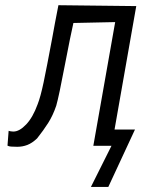

<svg xmlns="http://www.w3.org/2000/svg" viewBox="-20 -574 640 756"><path d="M419 0H347.5L433.5 -487L269 -483.5Q258.5 -438 235.5 -318.5Q212 -194.5 201.5 -158Q188.5 -119.5 169.8 -90Q151 -60.5 126 -29Q106.5 -10.5 87.5 -3.2Q68.5 4 48 4Q32 4 23.5 3.2Q15 2.5 9.5 -0.5L14 -59Q17.5 -57.5 23.2 -56.8Q29 -56 32.5 -56Q56.5 -56 83 -84Q109.5 -112 128 -163Q139.5 -192 151.8 -250.2Q164 -308.5 185.5 -423.5Q195.5 -480 210 -553.5L516.5 -550L431 -64H511.5L406.5 162H338Z"/></svg>

Font: JuliaMono MediumItalic
Style: Regular
Weight: 500
Italic angle: -9°
Monospace: yes
Designer: cormullion
Foundry: corm
Version: Version 0.049; ttfautohint (v1.8.4)